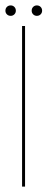

<svg xmlns="http://www.w3.org/2000/svg" viewBox="-22 -689 198 709"><path d="M59.5 0H70.5V-593H59.5ZM17.5 -630.5Q25.5 -630.5 31 -636Q36.5 -641.5 36.5 -649.5Q36.5 -658 31 -663.5Q25.5 -669 17.5 -669Q9 -669 3.5 -663.5Q-2 -658 -2 -649.5Q-2 -641.5 3.5 -636Q9 -630.5 17.5 -630.5ZM114 -630.5Q122.5 -630.5 128 -636Q133.5 -641.5 133.5 -649.5Q133.5 -658 128 -663.5Q122.5 -669 114 -669Q106 -669 100.5 -663.5Q95 -658 95 -649.5Q95 -641.5 100.5 -636Q106 -630.5 114 -630.5Z"/></svg>

Font: Anybody Thin
Style: Regular
Weight: 100
Designer: Tyler Finck
Foundry: Etcetera Type Company
Version: Version 1.114;gftools[0.9.25]